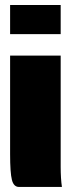

<svg xmlns="http://www.w3.org/2000/svg" viewBox="-20 -740 280 760"><path d="M20 -605V-720.2H220.2V-605ZM20 -520H220.2V-80.1Q220.2 -33.2 225.1 0H55.2Q34.2 0 27.1 -28.1Q20 -56.2 20 -129.9Z"/></svg>

Font: Mikodacs
Style: Regular
Weight: 400
Designer: gluk (gluksza@wp.pl)
Foundry: gluk (gluksza@wp.pl)
Version: Version 0.28